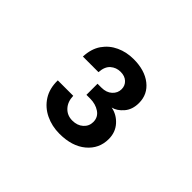

<svg xmlns="http://www.w3.org/2000/svg" viewBox="-97 -946 844 844"><g transform="rotate(45 325.0 -524.5)"><path d="M329 -293Q282 -293 242.5 -312Q203 -331 180 -367Q157 -403 158 -454H254Q255 -418 275.5 -396Q296 -374 328 -374Q359 -374 378.5 -391.5Q398 -409 398 -435Q398 -465 373.5 -481.5Q349 -498 315 -498H292V-567H316Q347 -567 365.5 -584Q384 -601 384 -625Q384 -647 368.5 -661.5Q353 -676 327 -676Q300 -676 280.5 -659Q261 -642 259 -606H162Q164 -656 187 -689Q210 -722 247 -739Q284 -756 328 -756Q397 -756 439 -723Q481 -690 481 -636Q481 -595 458.5 -569Q436 -543 410 -537Q447 -530 473 -501Q499 -472 499 -430Q499 -370 453 -331.5Q407 -293 329 -293Z"/></g></svg>

Font: Azeret Mono Medium
Style: Regular
Weight: 500
Designer: Martin Vácha
Foundry: Displaay
Version: Version 1.002